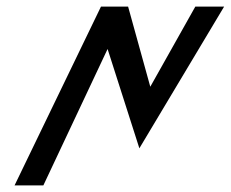

<svg xmlns="http://www.w3.org/2000/svg" viewBox="-20 -565 697 580"><path d="M434 -303 570 -545H657L401 -117L305 -417L111 -5H24L285 -545H367Z"/></svg>

Font: New Athena Unicode
Style: Italic
Weight: 400
Designer: J. Rusten 1997; rev. by R. Hancock 2001, 2002, rev. by D. Mastronarde 2002-2019
Foundry: Society for Classical Studies (formerly American Philological Association)
Version: Version 5.008